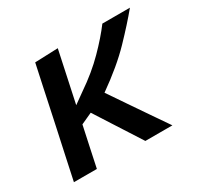

<svg xmlns="http://www.w3.org/2000/svg" viewBox="-114 -638 801 775"><g transform="rotate(-30 286.0 -250.5)"><path d="M24 0Q35.5 -54 46.5 -105.2Q57.5 -156.5 71 -218.5L81.5 -267.5Q96 -335.5 107.2 -388.5Q118.5 -441.5 130.5 -497L238 -501Q223.5 -432.5 210.5 -372.2Q197.5 -312 187.5 -264.5L236.5 -299.5Q307 -347.5 358.5 -399.8Q410 -452 443.5 -497H572Q530 -446 469.2 -382.8Q408.5 -319.5 311.5 -251L370 -165Q395.5 -127.5 425 -84.5Q454.5 -41.5 483 0H357Q336.5 -32.5 316.5 -63.2Q296.5 -94 275.5 -127L223 -209L170.5 -185Q160 -136.5 150.5 -92Q141 -47.5 131 0Z"/></g></svg>

Font: Commissioner Medium
Style: Italic
Weight: 500
Italic angle: -12°
Designer: Kostas Bartsokas
Foundry: Kostas Bartsokas
Version: Version 1.000; ttfautohint (v1.8.3)